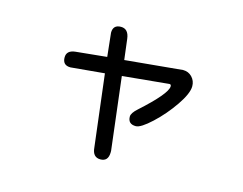

<svg xmlns="http://www.w3.org/2000/svg" viewBox="-92 -716 1183 936"><g transform="rotate(15 500.0 -248.0)"><path d="M437.5 29.3 393.6 -334 223.6 -318.4Q183.6 -318.4 183.6 -358.4Q183.6 -393.6 226.6 -398.4L383.8 -414.1L371.1 -533.2Q371.1 -573.2 411.1 -573.2Q449.2 -573.2 455.1 -524.4L467.8 -420.9L757.8 -448.2Q785.2 -448.2 803.2 -429.2Q821.3 -410.2 821.3 -382.8Q821.3 -346.7 778.8 -284.7Q736.3 -222.7 683.1 -173.3Q629.9 -124 605.5 -124Q565.4 -124 565.4 -162.1Q565.4 -179.7 593.8 -205.1Q719.7 -318.4 719.7 -355.5Q719.7 -366.2 710 -365.2L476.6 -342.8L520.5 23.4V32.2Q519.5 77.1 480.5 77.1Q441.4 77.1 437.5 29.3Z"/></g></svg>

Font: jf-openhuninn-2.0
Style: Regular
Weight: 400
Designer: [Kosugi Maru]
Designed by MOTOYA      

[Varela Round]
Joe Prince (Latin component); Avraham Cornfeld (Hebrew component)
Foundry: justfont CO.,LTD.
Version: 2.0